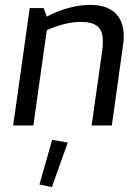

<svg xmlns="http://www.w3.org/2000/svg" viewBox="-20 -515 558 788"><path d="M194 59 142 242 193 253 258 70ZM402 -346C402 -335 402 -323 400 -310L356 0H439L485 -330C487 -342 488 -354 488 -365C488 -447 442 -495 351 -495C295 -495 234 -479 172 -447L159 -482H102L34 0H117L172 -391C223 -414 270 -425 311 -425C377 -425 402 -401 402 -346Z"/></svg>

Font: Cantarell
Style: Oblique
Weight: 400
Italic angle: -8°
Designer: Dave Crossland
Version: Version 0.024